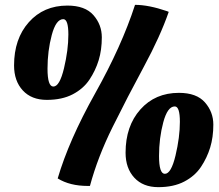

<svg xmlns="http://www.w3.org/2000/svg" viewBox="-20 -755 904 792"><path d="M498 -125Q498 -235 559 -303.5Q620 -372 718 -372Q791 -372 825.5 -332.5Q860 -293 860 -241Q860 -189 847 -146.5Q834 -104 809 -66.5Q784 -29 740 -6Q696 17 633 17Q570 17 534 -22Q498 -61 498 -125ZM38 -485Q38 -595 99 -663.5Q160 -732 258 -732Q331 -732 365.5 -692.5Q400 -653 400 -601Q400 -549 387 -506.5Q374 -464 349 -426.5Q324 -389 280 -366Q236 -343 173 -343Q110 -343 74 -382Q38 -421 38 -485ZM342 12Q268 12 218 -19Q264 -176 372 -369Q482 -565 537 -735Q593 -735 669 -709L676 -706Q641 -605 573.5 -480Q506 -355 444.5 -231Q383 -107 351 12ZM200 -398Q226 -398 244 -473.5Q262 -549 262 -612.5Q262 -676 241 -676Q211 -676 193.5 -610.5Q176 -545 176 -471.5Q176 -398 200 -398ZM660 -38Q686 -38 704 -113.5Q722 -189 722 -252.5Q722 -316 701 -316Q671 -316 653.5 -250.5Q636 -185 636 -111.5Q636 -38 660 -38Z"/></svg>

Font: Oleo Script
Style: Bold
Weight: 700
Designer: Soytutype
Foundry: Soytutype
Version: Version 1.002